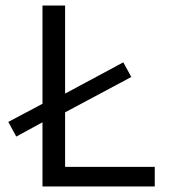

<svg xmlns="http://www.w3.org/2000/svg" viewBox="-20 -676 640 696"><path d="M39 -181 10 -234 142 -304 209 -333 427 -450 456 -397 209 -265 142 -237ZM134 0V-656H216V-71H541V0Z"/></svg>

Font: Source Code Pro
Style: Regular
Weight: 400
Monospace: yes
Designer: Paul D. Hunt, Teo Tuominen
Foundry: Adobe Systems Incorporated
Version: Version 1.018;hotconv 1.0.116;makeotfexe 2.5.65601